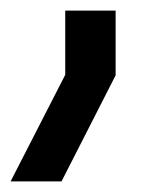

<svg xmlns="http://www.w3.org/2000/svg" viewBox="-32 -142 302 362"><path d="M-12 200H84L186 0V-122H91V-1Z"/></svg>

Font: Grotesk 02 Mince
Style: Bold
Weight: 400
Designer: Frank Adebiaye, contributions by Jérémy Landes, Ariel Martín Pérez
Foundry: Velvetyne Type Foundry
Version: Version 3.000;Glyphs 3.1.2 (3150)